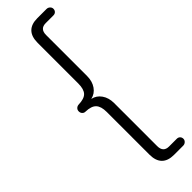

<svg xmlns="http://www.w3.org/2000/svg" viewBox="-342 -842 1018 1018"><g transform="rotate(-45 167.5 -332.5)"><path d="M148 87V-233Q148 -275 130 -294Q112 -313 69 -314Q59 -314 52 -321.5Q45 -329 45 -340Q45 -351 52 -358Q59 -365 69 -366Q113 -367 130.5 -385.5Q148 -404 148 -447V-752Q148 -798 171 -821.5Q194 -845 239 -845H308Q319 -845 327 -837.5Q335 -830 335 -820Q335 -809 328 -802Q321 -795 310 -795H252Q209 -795 209 -749V-441Q209 -402 190 -374.5Q171 -347 139 -340Q171 -333 190 -305.5Q209 -278 209 -239V84Q209 130 252 130H310Q321 130 328 137Q335 144 335 155Q335 165 327 172.5Q319 180 308 180H239Q194 180 171 156.5Q148 133 148 87Z"/></g></svg>

Font: SN Pro Light
Style: Regular
Weight: 300
Designer: Tobias Whetton
Foundry: Supernotes
Version: Version 1.002